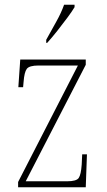

<svg xmlns="http://www.w3.org/2000/svg" viewBox="-20 -786 449 806"><path d="M56 0V-22L307 -511H142Q103 -511 92.5 -497Q82 -483 79 -442L77 -420H57L65 -536H340V-514L88 -25H262Q301 -25 310.5 -39Q320 -53 323 -95L325 -138H345L340 0ZM174 -619Q196 -659 216.5 -695.5Q237 -732 249 -766H293V-756Q283 -739 263 -712Q243 -685 220.5 -656.5Q198 -628 178 -606H174Z"/></svg>

Font: Noto Serif Condensed Thin
Style: Regular
Weight: 100
Width: 3
Designer: Monotype Design Team
Foundry: Monotype Imaging Inc.
Version: Version 2.013; ttfautohint (v1.8.4.7-5d5b)